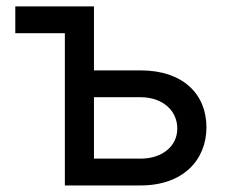

<svg xmlns="http://www.w3.org/2000/svg" viewBox="-20 -565 699 585"><path d="M266.3 -545.5H26.6V-463.8H177.6V0H408.7C538 0 609 -77.8 609 -177.2C609 -277.7 538 -350.5 408.7 -350.5H266.3ZM266.3 -81.7V-268.8H408.7C473.7 -268.8 520.2 -229.4 520.2 -173.3C520.2 -119.3 473.7 -81.7 408.7 -81.7Z"/></svg>

Font: Margiela Sans Text
Style: Regular
Weight: 400
Designer: Stefan Endress, Andreas Faust
Version: Version 1.100;FEAKit 1.0